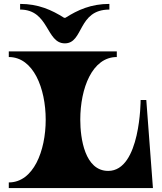

<svg xmlns="http://www.w3.org/2000/svg" viewBox="-20 -963 828 983"><path d="M540 -914V-943C446 -943 378 -912 315 -872H308C245 -912 176 -943 83 -943V-914C232 -914 215 -741 312 -741C409 -741 377 -914 540 -914ZM763 0 729 -451H700C700 -451 700 -88 534 -88C414 -88 391 -255 391 -350C391 -511 452 -671 578 -671V-700H25V-671C151 -671 214 -511 214 -350C214 -190 151 -29 25 -29V0Z"/></svg>

Font: Ouroboros
Style: Regular
Weight: 400
Designer: Ariel Martín Pérez
Foundry: Velvetyne Type Foundry
Version: Version 2.001;hotconv 1.0.109;makeotfexe 2.5.65596